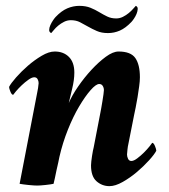

<svg xmlns="http://www.w3.org/2000/svg" viewBox="-20 -628 578 656"><path d="M234 -380Q234 -355 226.5 -324.5Q219 -294 215 -276Q226 -302 247 -332.5Q268 -363 292.5 -389.5Q317 -416 341.5 -434Q366 -452 385 -452Q427 -452 442.5 -429.5Q458 -407 458 -364Q458 -351 455.5 -333Q453 -315 450 -296Q447 -277 443.5 -260.5Q440 -244 438 -234L418 -133Q417 -130 415.5 -117Q414 -104 414 -100Q414 -93 417.5 -85.5Q421 -78 429 -78Q437 -78 449 -87Q461 -96 472 -107Q483 -118 491 -128Q499 -138 500 -140Q505 -140 509.5 -129Q514 -118 514 -113Q508 -101 489.5 -80.5Q471 -60 448 -40.5Q425 -21 399.5 -6.5Q374 8 354 8Q329 8 310 -8.5Q291 -25 291 -63Q291 -68 292 -77Q293 -86 294.5 -95.5Q296 -105 297.5 -113Q299 -121 300 -124L323 -243Q324 -248 326 -259Q328 -270 330 -282.5Q332 -295 333.5 -305.5Q335 -316 335 -320Q335 -328 331 -334.5Q327 -341 319 -341Q308 -341 289.5 -320Q271 -299 250.5 -264.5Q230 -230 212 -185Q194 -140 183 -92Q182 -85 179 -72.5Q176 -60 173 -46Q170 -32 167.5 -19.5Q165 -7 163 0Q159 1 151.5 2Q144 3 135.5 4Q127 5 119 5.5Q111 6 107 6Q103 6 94.5 5.5Q86 5 77 4Q68 3 60 2Q52 1 47 0L107 -311Q108 -314 110 -327Q112 -340 112 -344Q112 -351 108.5 -357.5Q105 -364 97 -364Q89 -364 77 -355.5Q65 -347 54 -336.5Q43 -326 34.5 -316Q26 -306 25 -304Q20 -304 15.5 -315Q11 -326 11 -331Q17 -343 35 -363.5Q53 -384 75.5 -403.5Q98 -423 122.5 -437.5Q147 -452 167 -452Q197 -452 215.5 -433.5Q234 -415 234 -380ZM251 -608Q273 -608 289 -601.5Q305 -595 319 -586.5Q333 -578 346.5 -571.5Q360 -565 377 -565Q389 -565 400 -570.5Q411 -576 420 -583.5Q429 -591 435 -598Q441 -605 444 -608Q451 -605 450.5 -597Q450 -589 446.5 -580.5Q443 -572 437.5 -564Q432 -556 429 -553Q409 -532 389.5 -523.5Q370 -515 349 -515Q327 -515 311 -522Q295 -529 281 -537Q267 -545 253.5 -552Q240 -559 222 -559Q210 -559 199 -553.5Q188 -548 179 -540.5Q170 -533 164 -525.5Q158 -518 155 -515Q148 -518 148 -525.5Q148 -533 152 -542Q156 -551 161.5 -559Q167 -567 170 -570Q190 -591 210 -599.5Q230 -608 251 -608Z"/></svg>

Font: Vermiglione
Style: Bold Italic
Weight: 700
Italic angle: -11°
Version: Version 1.000